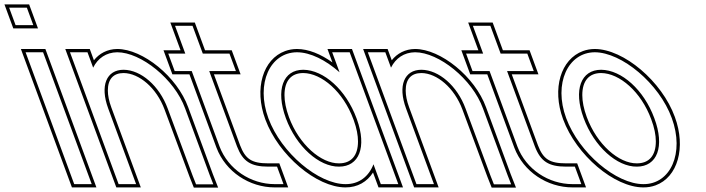

<svg xmlns="http://www.w3.org/2000/svg" viewBox="-281 -822 3228 878"><path d="M-169.7 -707H-209.7L-239.2 -787H-199.2H-198.2H-158.2L-128.7 -707H-168.7ZM-149.2 -543 -164 -583H-84L-69.2 -543L123.6 -20L138.4 20H58.4L43.6 -20ZM-220.2 -692H-107.2L-147.8 -802H-260.7ZM-185.5 -598 47.9 35H159.9L-73.5 -598Z M145 -512.6C166.1 -555.4 204.5 -582.5 255 -583C363 -583 516.8 -461 565.6 -326L678.5 -20L694.6 21H615.6L599.8 -19L485.8 -326C447.4 -430 363.9 -502 284.5 -503C205.5 -503 175.4 -430 213.8 -326L228.5 -286L326.6 -20L341.4 20H261.4L246.6 -20L148.5 -286L133.8 -326L53.8 -543L39 -583H119L133.8 -543ZM148.5 -546.4C148.2 -547.3 148.2 -547.3 147.8 -548.2L129.5 -598H17.5L250.9 35H362.9L227.9 -331.2C217.2 -360 212.3 -385.9 212.2 -407.6C212 -460 237.2 -488 284.4 -488C354.8 -487.1 434.7 -421.1 471.7 -320.8L585.8 -13.6L605.4 36H716.6L692.5 -25.3L579.7 -331.1C529.1 -471.2 372.1 -598 254.9 -598C209.9 -597.6 172.7 -577.3 148.5 -546.4Z M675.8 -497 803 -152C829.1 -84 865.9 -60 945.9 -60H985.9L1015.4 20H975.4C865.4 20 762.3 -48 723 -152L595.8 -497H557.8H517.8L488.3 -577H528.3H566.3L534.2 -664L519.4 -704H599.4L614.2 -664L646.3 -577H728.3H768.3L797.8 -497H757.8ZM697.3 -482H819.3L778.7 -592H656.7L609.9 -719H497.9L544.7 -592H466.7L507.3 -482H585.3L708.9 -146.8C750.7 -36.5 859.4 35 975.4 35H1036.9L996.4 -75H945.9C870.1 -75 841.1 -94.5 817 -157.3Z M946.4 -281C887.4 -441 954.5 -582 1076.5 -583C1138.2 -583 1209.1 -547.1 1271.8 -491.3L1252.8 -543L1238 -583H1318L1332.8 -543L1428 -284.8L1429.4 -281L1525.6 -20L1540.4 20H1460.4L1445.6 -20L1426.9 -70.8C1405.5 -15.1 1361.2 20.5 1298.9 20C1175.6 20 1005 -122 946.4 -281ZM1026.4 -281C1073.9 -152 1177.9 -59 1269.4 -60C1360.9 -60 1397.3 -148.8 1351.1 -276.3L1349.4 -281C1301.4 -411 1199.9 -502 1106 -503C1013.4 -503 978.4 -411 1026.4 -281ZM932.3 -275.8C992.6 -112.3 1166.2 35 1298.8 35C1354.4 35.4 1398 8.9 1424.8 -33.1L1449.9 35H1561.9L1328.5 -598H1216.5L1239.1 -536.6C1185.5 -574.7 1129.6 -598 1076.4 -598C1057.4 -597.8 1039.6 -594.6 1023 -588.6C921.7 -551.7 880.1 -417.3 932.3 -275.8ZM1040.4 -286.2C1026.4 -324.3 1019.9 -358.5 1019.9 -387.2C1019.9 -452.7 1050.8 -488 1105.9 -488C1190.3 -487.1 1288.6 -402.5 1335.3 -275.8L1337 -271.2C1350.1 -235 1356.1 -202.5 1356.1 -175.2C1356.1 -110.1 1324.9 -75 1269.3 -75C1187.5 -74.1 1086.8 -160.5 1040.4 -286.2Z M1507 -512.6C1528.1 -555.4 1566.5 -582.5 1617 -583C1725 -583 1878.8 -461 1927.6 -326L2040.5 -20L2056.6 21H1977.6L1961.8 -19L1847.8 -326C1809.4 -430 1725.9 -502 1646.5 -503C1567.5 -503 1537.4 -430 1575.8 -326L1590.5 -286L1688.6 -20L1703.4 20H1623.4L1608.6 -20L1510.5 -286L1495.8 -326L1415.8 -543L1401 -583H1481L1495.8 -543ZM1510.5 -546.4C1510.2 -547.3 1510.2 -547.3 1509.8 -548.2L1491.5 -598H1379.5L1612.9 35H1724.9L1589.9 -331.2C1579.2 -360 1574.3 -385.9 1574.2 -407.6C1574 -460 1599.2 -488 1646.4 -488C1716.8 -487.1 1796.7 -421.1 1833.7 -320.8L1947.8 -13.6L1967.4 36H2078.6L2054.5 -25.3L1941.7 -331.1C1891.1 -471.2 1734.1 -598 1616.9 -598C1571.9 -597.6 1534.7 -577.3 1510.5 -546.4Z M2037.8 -497 2165 -152C2191.1 -84 2227.9 -60 2307.9 -60H2347.9L2377.4 20H2337.4C2227.4 20 2124.3 -48 2085 -152L1957.8 -497H1919.8H1879.8L1850.3 -577H1890.3H1928.3L1896.2 -664L1881.4 -704H1961.4L1976.2 -664L2008.3 -577H2090.3H2130.3L2159.8 -497H2119.8ZM2059.3 -482H2181.3L2140.7 -592H2018.7L1971.9 -719H1859.9L1906.7 -592H1828.7L1869.3 -482H1947.3L2070.9 -146.8C2112.7 -36.5 2221.4 35 2337.4 35H2398.9L2358.4 -75H2307.9C2232.1 -75 2203.1 -94.5 2179 -157.3Z M2308 -282C2249.4 -441 2316.5 -582 2438.5 -583C2561.8 -583 2733.7 -440 2791 -282C2850 -122 2785.3 21 2660.9 20C2537.6 20 2367 -122 2308 -282ZM2388 -282C2435.9 -152 2539.9 -59 2631.4 -60C2724 -60 2760.3 -151 2711 -282C2663.4 -411 2561.9 -502 2468 -503C2375.4 -503 2340.4 -411 2388 -282ZM2293.9 -276.8C2354.6 -112.3 2528.2 35 2660.8 35C2680.6 35.2 2699.6 31.9 2716.8 25.6C2818.2 -11.4 2856.8 -146.9 2805.1 -287.1C2746.2 -449.8 2571.2 -598 2438.4 -598C2419.3 -597.8 2401.5 -594.6 2384.9 -588.6C2283.7 -551.6 2242.1 -417.4 2293.9 -276.8ZM2402.1 -287.2C2388.2 -324.7 2381.8 -358.6 2381.8 -387C2381.7 -452.4 2412.7 -488 2467.9 -488C2552.3 -487.1 2650.6 -402.5 2696.9 -276.8C2711.4 -238.5 2718 -204.4 2718.1 -175.8C2718.3 -110.2 2687 -75 2631.3 -75C2549.5 -74.1 2448.8 -160.4 2402.1 -287.2Z"/></svg>

Font: Nordica Plus
Style: NordicaClassicLightConOpOblOl
Weight: 300
Version: Version 1.01